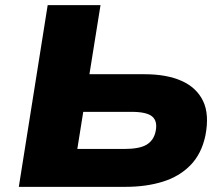

<svg xmlns="http://www.w3.org/2000/svg" viewBox="-20 -725 870 745"><path d="M53 0 165 -705H370L327 -437H540Q627 -437 685 -411Q743 -385 768 -333Q793 -281 777 -199Q762 -128 719 -84Q676 -40 611.5 -20Q547 0 467 0ZM280 -147H462Q522 -147 549.5 -164Q577 -181 584 -216Q592 -255 570.5 -273Q549 -291 491 -291H303Z"/></svg>

Font: Nunito Sans 7pt SemiExpanded Black
Style: Italic
Weight: 900
Width: 6
Italic angle: -9°
Designer: Vernon Adams
Foundry: Vernon Adams
Version: Version 3.101;gftools[0.9.27]